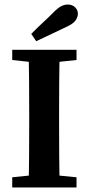

<svg xmlns="http://www.w3.org/2000/svg" viewBox="-20 -828 391 848"><path d="M34 0V-45L162 -58H186L318 -45V0ZM106 0Q108 -69 108.5 -140.5Q109 -212 109 -285V-322Q109 -393 108.5 -465Q108 -537 106 -608H244Q242 -538 241.5 -466.5Q241 -395 241 -322V-285Q241 -214 241.5 -142.5Q242 -71 244 0ZM34 -563V-608H318V-563L186 -549H162ZM118 -678Q142 -703 167 -726Q192 -749 214 -771Q235 -793 250 -800.5Q265 -808 279 -808Q299 -808 311.5 -796Q324 -784 324 -767Q324 -754 314.5 -739Q305 -724 275 -710Q241 -694 207.5 -678Q174 -662 140 -646Z"/></svg>

Font: Lisu Bosa Black
Style: Regular
Weight: 900
Designer: David Morse, Annie Olsen, Victor Gaultney, Frank Grießhammer (Latin)
Foundry: SIL International
Version: Version 2.000